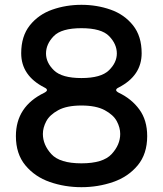

<svg xmlns="http://www.w3.org/2000/svg" viewBox="-20 -765 677 797"><path d="M462 -391Q462 -386 473 -380Q526 -355 558.5 -310.5Q591 -266 591 -200Q591 -126 551.5 -78.5Q512 -31 449.5 -9.5Q387 12 318 12Q249 12 187 -9.5Q125 -31 85.5 -78.5Q46 -126 46 -200Q46 -323 164 -380Q175 -386 175 -391Q175 -397 164 -402Q68 -451 68 -544Q68 -615 104 -660Q140 -705 197 -725Q254 -745 318 -745Q382 -745 439 -725Q496 -705 532 -660Q568 -615 568 -544Q568 -451 473 -402Q462 -397 462 -391ZM171 -543Q171 -505 204 -473Q237 -441 318 -441Q399 -441 432 -473Q465 -505 465 -543Q465 -582 433 -615Q401 -648 318 -648Q235 -648 203 -615Q171 -582 171 -543ZM479 -209Q479 -235 465 -261.5Q451 -288 415 -307.5Q379 -327 318 -327Q257 -327 221.5 -307.5Q186 -288 172 -261.5Q158 -235 158 -209Q158 -164 193 -125.5Q228 -87 318 -87Q408 -87 443.5 -125.5Q479 -164 479 -209Z"/></svg>

Font: Shippori Antique B1
Style: Regular
Weight: 400
Designer: FONTDASU
Foundry: FONTDASU / Google Inc. / but / Adobe
Version: Version 2.001